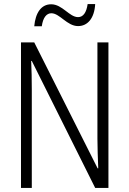

<svg xmlns="http://www.w3.org/2000/svg" viewBox="-20 -988 634 942"><path d="M148 -859H185C191 -903 209 -923 232 -923C273 -923 309 -860 363 -860C409 -860 443 -897 447 -968H410C404 -926 388 -904 363 -904C320 -904 286 -967 231 -967C182 -967 154 -925 148 -859ZM512 -66V-780H458V-308C458 -268 460 -211 462 -162H459L148 -780H83V-66H136V-546C136 -599 135 -645 133 -689H136L447 -66Z"/></svg>

Font: Noto Sans Malayalam UI Condensed Light
Style: Regular
Weight: 300
Width: 3
Designer: Jelle Bosma - Monotype Design Team
Foundry: Monotype Imaging Inc.
Version: Version 2.104